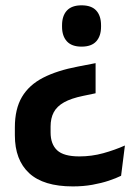

<svg xmlns="http://www.w3.org/2000/svg" viewBox="-20 -522 497 704"><path d="M266 -278 330.5 -290.5V-180L285 -170.5Q241 -161.5 214.8 -146.8Q188.5 -132 177 -110.2Q165.5 -88.5 165.5 -58V-36.5Q165.5 6.5 189.5 29Q213.5 51.5 271 51.5Q316 51.5 358.5 39.8Q401 28 438 11.5L424 122.5Q406 131.5 379 140.5Q352 149.5 318.8 155.5Q285.5 161.5 247 161.5Q139.5 161.5 87 113Q34.5 64.5 34.5 -26V-55Q34.5 -122.5 60.5 -166.5Q86.5 -210.5 138 -237Q189.5 -263.5 266 -278ZM279 -502.5Q315.5 -502.5 333 -483.2Q350.5 -464 350.5 -429V-424Q350.5 -390 333 -370.5Q315.5 -351 279 -351Q243 -351 225.2 -370.5Q207.5 -390 207.5 -424V-429Q207.5 -464 225.2 -483.2Q243 -502.5 279 -502.5Z"/></svg>

Font: Anek Devanagari SemiBold
Style: Regular
Weight: 600
Designer: Kailash Malviya (Devanagari) & Yesha Goshar (Latin)
Foundry: Ek Type
Version: Version 1.003